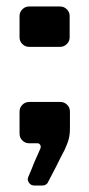

<svg xmlns="http://www.w3.org/2000/svg" viewBox="-20 -447 279 599"><path d="M106.4 15.6C99.6 30.3 93.8 44.9 86.9 59.6C81.1 74.2 75.2 89.8 68.4 104.5C65.4 111.3 66.4 117.2 70.3 123C74.2 128.9 80.1 131.8 86.9 131.8H112.3C116.2 131.8 120.1 130.9 123 128.9C126 127 128.9 124 129.9 121.1C136.7 107.4 145.5 90.8 155.3 72.3C164.1 53.7 172.9 37.1 181.6 20.5C186.5 9.8 191.4 -2 194.3 -12.7C197.3 -24.4 198.2 -36.1 198.2 -47.9V-98.6C198.2 -107.4 195.3 -114.3 189.5 -120.1C183.6 -126 176.8 -128.9 168 -128.9H71.3C62.5 -128.9 55.7 -126 49.8 -120.1C43.9 -114.3 41 -107.4 41 -98.6V-30.3C41 -21.5 43.9 -14.6 49.8 -8.8C55.7 -2.9 62.5 0 71.3 0H97.7C100.6 0 103.5 2 105.5 4.9C107.4 7.8 107.4 11.7 106.4 15.6ZM41 -397.5V-363.3V-330.1C41 -322.3 43.9 -315.4 49.8 -309.6C55.7 -303.7 62.5 -300.8 71.3 -300.8H167C175.8 -300.8 182.6 -303.7 188.5 -309.6C194.3 -315.4 197.3 -322.3 197.3 -330.1V-397.5C197.3 -405.3 194.3 -412.1 188.5 -418C182.6 -423.8 175.8 -426.8 167 -426.8H71.3C62.5 -426.8 55.7 -423.8 49.8 -418C43.9 -412.1 41 -405.3 41 -397.5Z"/></svg>

Font: Yellow Ladder Regular
Style: Regular
Weight: 400
Designer: Zima Creative
Version: Version 2.002